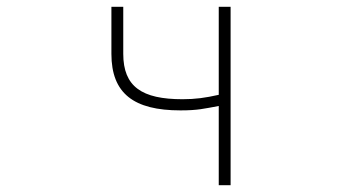

<svg xmlns="http://www.w3.org/2000/svg" viewBox="-20 -547 1040 567"><path d="M626 0H661V-527H626V-267C586 -258 557 -254 519 -254C399 -254 344 -291 344 -388V-527H309V-388C309 -271 375 -221 513 -221C564 -221 582 -226 626 -234Z"/></svg>

Font: Harano Aji Gothic CN ExtraLight
Style: Regular
Weight: 250
Foundry: Masamichi Hosoda
Version: HaranoAjiGothicCN-ExtraLight version 20230610;ttx 4.39.4